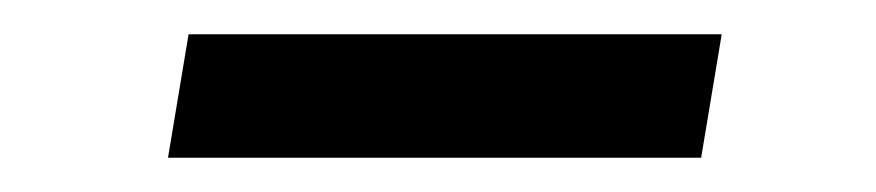

<svg xmlns="http://www.w3.org/2000/svg" viewBox="-20 -323 511 112"><path d="M78 -231 90 -303H401L389 -231Z"/></svg>

Font: Nunito Sans 10pt SemiExpanded
Style: Italic
Weight: 400
Width: 6
Italic angle: -9°
Designer: Vernon Adams
Foundry: Vernon Adams
Version: Version 3.101;gftools[0.9.27]